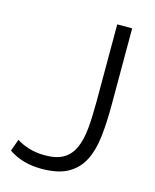

<svg xmlns="http://www.w3.org/2000/svg" viewBox="-110 -785 702 870"><g transform="rotate(15 241.5 -349.5)"><path d="M34 -89Q56 -74 90.5 -63Q125 -52 168 -52Q222 -52 254.5 -71.5Q287 -91 304 -129Q321 -167 326 -222.5Q331 -278 331 -349V-710H401V-349Q401 -268 393.5 -201.5Q386 -135 362 -88Q338 -41 292 -15Q246 11 168 11Q78 11 14 -33Z"/></g></svg>

Font: Boldmen
Style: Regular
Weight: 400
Designer: Matt McInerney, Pablo Impallari, Rodrigo Fuenzalida
Foundry: LIVING CONCEPT
Version: Version 1.000